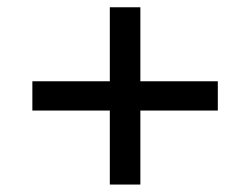

<svg xmlns="http://www.w3.org/2000/svg" viewBox="-20 -597 688 528"><path d="M282 -89.5V-293H69V-373.5H282V-577H366V-373.5H579V-293H366V-89.5Z"/></svg>

Font: Geologica Roman
Style: Regular
Weight: 400
Designer: Sindre Bremnes, Frode Helland
Foundry: Monokrom Skriftforlag AS
Version: Version 1.010;gftools[0.9.28]